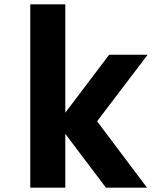

<svg xmlns="http://www.w3.org/2000/svg" viewBox="-20 -868 740 888"><path d="M470 0 245 -298 485 -615H663L429 -307L660 0ZM120 0V-848H282V0Z"/></svg>

Font: Martian Mono
Style: Bold
Weight: 700
Designer: Roman Shamin
Foundry: Evil Martians
Version: Version 1.000